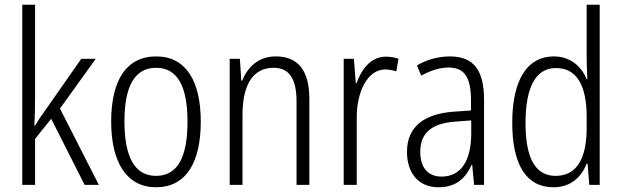

<svg xmlns="http://www.w3.org/2000/svg" viewBox="-20 -780 2623 810"><path d="M128 -373V-760H74V0H128V-194L196 -279L337 0H397L233 -322L384 -532H323L169 -312C154 -292 141 -272 128 -250H125C127 -291 128 -330 128 -373Z M827 -267C827 -439 764 -542 639 -542C514 -542 449 -443 449 -267C449 -93 516 10 638 10C764 10 827 -93 827 -267ZM505 -267C505 -413 546 -494 639 -494C733 -494 771 -408 771 -267C771 -118 730 -38 638 -38C547 -38 505 -121 505 -267Z M1143 -542C1070 -542 1024 -496 1002 -440H998L992 -532H949V0H1003V-294C1003 -429 1051 -494 1135 -494C1198 -494 1231 -450 1231 -353V0H1285V-363C1285 -486 1235 -542 1143 -542Z M1608 -541C1544 -541 1505 -487 1484 -429H1481L1473 -532H1430V0H1485V-282C1484 -391 1530 -487 1605 -487C1622 -487 1639 -483 1652 -479L1661 -532C1645 -538 1626 -541 1608 -541Z M1877 -542C1828 -542 1780 -528 1739 -504L1757 -461C1799 -484 1837 -495 1872 -495C1938 -495 1967 -457 1967 -355V-314L1896 -309C1768 -300 1697 -245 1697 -139C1697 -55 1741 10 1830 10C1906 10 1945 -30 1970 -85H1972L1980 0H2022V-359C2022 -485 1978 -542 1877 -542ZM1902 -267 1968 -272V-216C1968 -105 1926 -35 1843 -35C1787 -35 1753 -71 1753 -140C1753 -219 1801 -260 1902 -267Z M2315 10C2390 10 2433 -35 2455 -89H2459L2466 0H2510V-760H2455V-527C2455 -503 2457 -475 2458 -446H2455C2433 -499 2387 -542 2316 -542C2205 -542 2141 -444 2141 -262C2141 -84 2201 10 2315 10ZM2324 -38C2236 -38 2197 -117 2197 -261C2197 -412 2240 -493 2325 -493C2414 -493 2455 -419 2455 -286V-240C2455 -111 2413 -38 2324 -38Z"/></svg>

Font: Noto Sans Arabic UI Cn Lt
Style: Regular
Weight: 300
Width: 3
Designer: Monotype Design Team, Nadine Chahine and Nizar Qandah
Foundry: Monotype Imaging Inc.
Version: Version 2.010